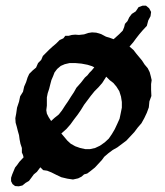

<svg xmlns="http://www.w3.org/2000/svg" viewBox="-20 -621 582 676"><path d="M482 -601H494L505 -592L512 -579L510 -564L502 -549L497 -530L483 -515L471 -501L460 -487L449 -472L436 -457L450 -445L460 -432L480 -408L489 -394L500 -381L507 -367L511 -352L514 -339L512 -325V-305L513 -283L506 -264L504 -243L497 -224L488 -205L478 -187L465 -172L453 -156L425 -126L393 -102L377 -93L361 -81L347 -69L339 -58L328 -46L314 -31L299 -19L287 -10L276 -7L267 1L255 7L237 11L217 8L196 3L179 -5L161 -14L146 -20L132 -22L122 -32L110 -16L99 -7L91 4L82 16L70 23L59 32L46 35L33 34L24 27L19 17V5L23 -7L33 -31L41 -41L48 -51L63 -67L61 -75L57 -84V-100L52 -115L49 -130L47 -145L43 -159L39 -175L35 -189L34 -205L37 -221L40 -242L47 -263L51 -282L61 -298L65 -316L72 -332L77 -348L83 -361L95 -373L107 -383L114 -399L125 -410L131 -424L154 -447L165 -457L178 -468L190 -480L203 -486L210 -495H222L233 -498L245 -499L258 -498L276 -500L291 -505L304 -507L319 -506L336 -501L353 -492L369 -487L380 -483L399 -500L412 -513L417 -525L420 -537L429 -547L435 -560L444 -572L458 -581L468 -596ZM225 -399 208 -395 194 -389 181 -378 172 -366 167 -353 161 -339 157 -324 153 -308 148 -293 145 -278V-249L143 -233L145 -221L151 -209L160 -195L172 -206L187 -218L198 -232L209 -249L220 -265L230 -281L240 -296L249 -312L265 -330L279 -348L288 -356L295 -365L303 -373L312 -384L304 -388L288 -393L267 -397L245 -399ZM354 -351 340 -329 327 -314 313 -300 300 -284 276 -252 265 -234 254 -218 241 -201 228 -183 214 -167 196 -151 207 -138 217 -126 229 -115 245 -106 262 -100 280 -96H297L315 -100L332 -108L349 -120L363 -133L374 -149L384 -166L392 -183L401 -203L405 -222L409 -242V-262L406 -281L400 -300L390 -316L379 -329L366 -339Z"/></svg>

Font: Tagesschrift
Style: Regular
Weight: 400
Designer: Yanone
Version: Version 2.000; ttfautohint (v1.8.4.7-5d5b)